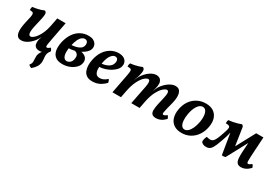

<svg xmlns="http://www.w3.org/2000/svg" viewBox="28 -1319 3435 2418"><g transform="rotate(30 1745.5 -110.0)"><path d="M136 9Q103 9 85 -8.5Q67 -26 61 -57Q55 -88 59 -129Q63 -170 74 -218Q88 -275 94 -307.5Q100 -340 96.5 -354.5Q93 -369 80 -372.5Q67 -376 42 -377Q41 -388 42.5 -401.5Q44 -415 49 -426Q72 -428 102.5 -434Q133 -440 162.5 -449Q192 -458 211 -467Q223 -459 229.5 -450Q236 -441 235 -420Q234 -399 225.5 -356.5Q217 -314 199 -240Q187 -187 185 -154.5Q183 -122 191.5 -107Q200 -92 216 -92Q236 -92 266.5 -120Q297 -148 327.5 -207Q358 -266 375 -359L394 -458H516L468 -208Q456 -146 452 -117.5Q448 -89 451.5 -81.5Q455 -74 465 -74Q481 -74 508 -99Q516 -92 522.5 -80.5Q529 -69 531 -57Q504 -28 470 -9.5Q436 9 403 9Q366 9 347 -6.5Q328 -22 323.5 -47.5Q319 -73 325 -105Q327 -116 331 -128Q335 -140 341 -153H339Q325 -123 303.5 -94.5Q282 -66 255 -42.5Q228 -19 198 -5Q168 9 136 9ZM424 247Q396 242 381 219Q404 196 404.5 164.5Q405 133 403 108Q400 79 409 53Q418 27 439.5 0.5Q461 -26 497 -57H531Q511 -33 504 -11.5Q497 10 498.5 31Q500 52 502 74Q505 101 501.5 127.5Q498 154 480.5 183.5Q463 213 424 247Z M736 9Q677 9 643.5 -12Q610 -33 595.5 -67.5Q581 -102 581 -143.5Q581 -185 590 -225Q609 -306 646.5 -359.5Q684 -413 736 -440Q788 -467 846 -467Q888 -467 913.5 -455Q939 -443 952.5 -424.5Q966 -406 969 -386Q972 -366 968 -350Q961 -320 934.5 -293.5Q908 -267 869.5 -247Q831 -227 787 -215.5Q743 -204 700 -204L710 -256Q750 -259 784 -267.5Q818 -276 841 -293.5Q864 -311 870 -340Q876 -366 865.5 -387.5Q855 -409 825 -409Q804 -409 783 -393Q762 -377 744.5 -341Q727 -305 714 -244Q695 -146 710 -98.5Q725 -51 764 -51Q787 -51 811 -70Q835 -89 841 -131Q846 -160 838 -179Q830 -198 812 -208Q794 -218 769 -218L821 -249Q877 -249 909 -232Q941 -215 952 -187Q963 -159 955 -128Q947 -90 914.5 -59Q882 -28 835.5 -9.5Q789 9 736 9Z M1169 9Q1118 9 1087.5 -11.5Q1057 -32 1043 -66Q1029 -100 1028 -141.5Q1027 -183 1036 -225Q1052 -305 1089.5 -358.5Q1127 -412 1178 -439.5Q1229 -467 1285 -467Q1332 -467 1360.5 -450.5Q1389 -434 1400 -407Q1411 -380 1405 -350Q1399 -318 1374 -290.5Q1349 -263 1313 -241.5Q1277 -220 1234 -207Q1191 -194 1147 -193L1150 -243Q1211 -246 1255 -271Q1299 -296 1308 -340Q1314 -371 1303.5 -390Q1293 -409 1267 -409Q1236 -409 1207 -370.5Q1178 -332 1164 -251Q1156 -207 1156.5 -166.5Q1157 -126 1174 -100Q1191 -74 1231 -74Q1258 -74 1284.5 -86Q1311 -98 1335 -122Q1344 -113 1348.5 -102Q1353 -91 1355 -76Q1319 -38 1274 -14.5Q1229 9 1169 9Z M2095 9Q2055 9 2037.5 -10Q2020 -29 2020.5 -66Q2021 -103 2033 -158L2052 -240Q2069 -311 2066.5 -340.5Q2064 -370 2042 -370Q2020 -370 1987.5 -341Q1955 -312 1924.5 -253Q1894 -194 1876 -105L1856 0H1735L1777 -214Q1791 -277 1793.5 -310.5Q1796 -344 1790 -357Q1784 -370 1769 -370Q1746 -370 1714 -340.5Q1682 -311 1652.5 -252Q1623 -193 1605 -104L1585 0H1461L1515 -282Q1523 -325 1522.5 -345Q1522 -365 1508.5 -370.5Q1495 -376 1463 -376Q1462 -388 1464 -401.5Q1466 -415 1471 -426Q1495 -428 1525.5 -434Q1556 -440 1585.5 -449Q1615 -458 1635 -467Q1652 -460 1657.5 -444.5Q1663 -429 1659 -402Q1653 -365 1644 -335.5Q1635 -306 1621 -274H1622L1639 -311Q1651 -337 1672 -364.5Q1693 -392 1719.5 -415Q1746 -438 1775.5 -452Q1805 -466 1834 -466Q1861 -466 1880.5 -454.5Q1900 -443 1910 -418.5Q1920 -394 1915 -356Q1913 -339 1908 -318Q1903 -297 1894 -274H1895L1911 -309Q1923 -338 1945 -365.5Q1967 -393 1995 -416.5Q2023 -440 2053 -453.5Q2083 -467 2112 -467Q2170 -467 2188.5 -413.5Q2207 -360 2184 -266L2158 -163Q2148 -123 2145.5 -104Q2143 -85 2146.5 -79.5Q2150 -74 2158 -74Q2170 -74 2180.5 -80Q2191 -86 2208 -99Q2216 -91 2222 -79.5Q2228 -68 2230 -56Q2198 -22 2164.5 -6.5Q2131 9 2095 9Z M2467 9Q2398 9 2353.5 -22Q2309 -53 2293 -107Q2277 -161 2289 -230Q2302 -303 2338.5 -355.5Q2375 -408 2430.5 -437.5Q2486 -467 2554 -467Q2622 -467 2666 -437.5Q2710 -408 2727.5 -356Q2745 -304 2733 -234Q2721 -162 2684 -107Q2647 -52 2592 -21.5Q2537 9 2467 9ZM2480 -47Q2507 -47 2531 -69.5Q2555 -92 2573.5 -132.5Q2592 -173 2602 -227Q2616 -308 2599.5 -359.5Q2583 -411 2540 -411Q2499 -411 2467 -363.5Q2435 -316 2421 -239Q2411 -182 2415 -138.5Q2419 -95 2435.5 -71Q2452 -47 2480 -47Z M3335 9Q3294 9 3276 -12Q3258 -33 3254.5 -70.5Q3251 -108 3253 -156L3265 -352L3280 -336L3103 -6Q3080 3 3051 -1L2995 -341H3011L2984 -237Q2954 -146 2932.5 -92.5Q2911 -39 2887.5 -16Q2864 7 2824 7Q2796 7 2778.5 -2.5Q2761 -12 2752 -24Q2749 -42 2754.5 -65Q2760 -88 2771 -108Q2784 -104 2798.5 -101.5Q2813 -99 2821 -99Q2849 -99 2866.5 -116Q2884 -133 2899.5 -169.5Q2915 -206 2934 -264Q2952 -314 2954 -337.5Q2956 -361 2941 -368.5Q2926 -376 2892 -376Q2892 -389 2893.5 -402.5Q2895 -416 2900 -426Q2926 -428 2958.5 -434Q2991 -440 3023 -449Q3055 -458 3076 -467Q3097 -459 3101 -434L3147 -129L3123 -153L3287 -458H3392L3375 -172Q3373 -129 3373.5 -108Q3374 -87 3377.5 -80Q3381 -73 3389 -73Q3401 -73 3414 -80.5Q3427 -88 3439 -99Q3448 -91 3454 -80Q3460 -69 3463 -56Q3429 -21 3397.5 -6Q3366 9 3335 9Z"/></g></svg>

Font: Vollkorn SemiBold
Style: Italic
Weight: 600
Italic angle: -11°
Designer: Friedrich Althausen
Foundry: Friedrich Althausen
Version: Version 5.000